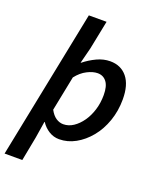

<svg xmlns="http://www.w3.org/2000/svg" viewBox="-180 -800 886 1089"><g transform="rotate(20 263.5 -256.0)"><path d="M-17 194 164 -706H271L236 -532L212 -438H214Q249 -466 288.5 -484.5Q328 -503 368 -503Q433 -503 470.5 -457Q508 -411 508 -324Q508 -254 486.5 -192.5Q465 -131 427.5 -85.5Q390 -40 343 -14Q296 12 245 12Q211 12 182.5 -6Q154 -24 136 -52H134L118 48L90 194ZM238 -76Q270 -76 298.5 -95Q327 -114 349.5 -146Q372 -178 385 -220Q398 -262 398 -310Q398 -363 378 -389Q358 -415 324 -415Q296 -415 261.5 -397.5Q227 -380 199 -344L157 -134Q173 -104 194 -90Q215 -76 238 -76Z"/></g></svg>

Font: Source Sans 3 SemiBold
Style: Italic
Weight: 600
Italic angle: -11°
Designer: Paul D. Hunt
Foundry: Adobe
Version: Version 3.046;hotconv 1.0.118;makeotfexe 2.5.65603